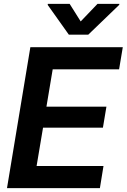

<svg xmlns="http://www.w3.org/2000/svg" viewBox="-20 -971 654 991"><path d="M16.1 0 136.7 -727.5H613.8L594.7 -613.3H252L219.7 -420.4H529.3L511.2 -312H202.1L168.9 -114.3H514.2L495.6 0ZM339.4 -951.2 396.5 -860.4 483.4 -951.2H596.2L595.2 -945.8L435.5 -792H335.4L226.1 -945.8L227.1 -951.2Z"/></svg>

Font: Inter Display Semi Bold
Style: Italic
Weight: 600
Italic angle: -9.39999°
Designer: Rasmus Andersson
Foundry: rsms
Version: Version 4.000;git-4fc901f